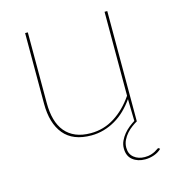

<svg xmlns="http://www.w3.org/2000/svg" viewBox="-100 -573 743 824"><g transform="rotate(-15 271.0 -161.5)"><path d="M510.5 135Q512.5 135 514.5 137L517.5 140Q504.5 153 485 160Q465.5 167 444.5 167Q411.5 167 389.5 149.5Q367.5 132 367.5 98Q367.5 80.5 374.8 65Q382 49.5 392.8 36.5Q403.5 23.5 416.5 13.2Q429.5 3 441.5 -4.5V-8L439.5 -102Q422 -77 401 -56.5Q380 -36 355.5 -21.8Q331 -7.5 304 0.2Q277 8 248.5 8Q166.5 8 126.5 -40.5Q86.5 -89 86.5 -176V-490H98.5V-176Q98.5 -135 107.5 -102.8Q116.5 -70.5 135.2 -48Q154 -25.5 182 -13.8Q210 -2 248.5 -2Q306 -2 354.2 -32.5Q402.5 -63 439.5 -117V-490H451.5V0Q441.5 5.5 428.8 14.8Q416 24 404.8 36.5Q393.5 49 386 64.5Q378.5 80 378.5 98Q378.5 126 397.8 141.5Q417 157 445.5 157Q461.5 157 472.8 153.5Q484 150 491.5 146Q499 142 503.5 138.5Q508 135 510.5 135Z"/></g></svg>

Font: Lato Hairline
Style: Regular
Weight: 100
Designer: Lukasz Dziedzic
Foundry: tyPoland Lukasz Dziedzic
Version: Version 2.007; 2014-02-27